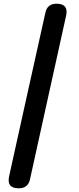

<svg xmlns="http://www.w3.org/2000/svg" viewBox="-20 -833 425 1036"><path d="M125 -315 29 119C20 162 37 183 81 183C115 183 135 167 142 134L241 -315L337 -750C346 -792 328 -813 285 -813C252 -813 232 -797 225 -765Z"/></svg>

Font: GenSenRounded2 TW H
Style: Regular
Weight: 900
Version: Version 2.100;PS 2.1;hotconv 16.6.51;makeotf.lib2.5.65220 DE